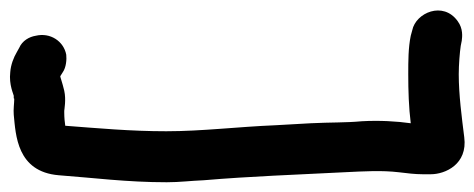

<svg xmlns="http://www.w3.org/2000/svg" viewBox="-304 -514 949 384"><g transform="rotate(-90 170.0 -321.5)"><path d="M-2 -462C-2 -436 1 -414 2 -388C10 -294 13 -204 18 -107C20 -66 22 -32 18 2C16 18 14 35 14 50V66C14 95 34 140 88 133C128 128 173 122 214 122C233 122 258 124 271 126L281 128C289 129 305 131 320 120C361 91 337 36 302 29L291 26C267 21 240 21 214 21C181 21 148 22 116 26C120 -2 122 -37 120 -72C117 -104 118 -134 116 -174C115 -198 113 -221 112 -245C109 -319 100 -392 100 -463C100 -534 106 -599 111 -665C118 -666 127 -667 137 -667H141C143 -667 163 -663 181 -667C198 -671 208 -675 210 -675L218 -670C228 -663 244 -662 253 -663C280 -668 298 -695 291 -724C289 -737 281 -751 267 -757L258 -762C248 -768 233 -774 218 -775C193 -778 173 -768 171 -768H166L165 -767C157 -767 143 -769 133 -768C93 -764 19 -762 12 -678C7 -610 -2 -542 -2 -462Z"/></g></svg>

Font: Stray Cat
Style: ExBlkCn
Weight: 1000
Version: Version 1.0